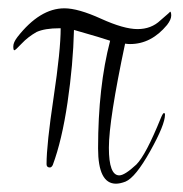

<svg xmlns="http://www.w3.org/2000/svg" viewBox="-20 -452 441 462"><path d="M281 -347Q242 -163 242 -96.5Q242 -30 267 -30Q280 -30 308 -56Q331 -79 367 -168Q372 -180 374.5 -180Q377 -180 377 -176Q377 -152 341.5 -88.5Q306 -25 282 -15Q269 -10 259 -10Q216 -10 216 -95Q216 -243 245 -354Q228 -360 158 -380Q156 -297 142.5 -205.5Q129 -114 107 -55Q104 -49 100 -49Q92 -49 92 -57Q92 -104 109 -217.5Q126 -331 126 -384H123Q88 -384 68 -375Q47 -363 32 -347Q17 -331 14.5 -331Q12 -331 12 -340.5Q12 -350 22 -363Q76 -432 135 -432Q168 -432 223 -407Q278 -382 311 -382Q344 -382 366 -403Q380 -415 385 -419.5Q390 -424 389 -424Q392 -424 392 -414.5Q392 -405 382 -392Q344 -346 293 -346Q287 -346 281 -347Z"/></svg>

Font: Ruthie
Style: Regular
Weight: 400
Designer: Robert E. Leuschke
Foundry: Robert E. Leuschke
Version: Version 1.003